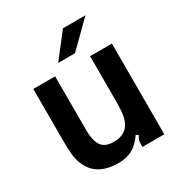

<svg xmlns="http://www.w3.org/2000/svg" viewBox="-180 -890 966 1028"><g transform="rotate(-30 303.0 -376.0)"><path d="M82 -82Q66 -115 62 -149.5Q58 -184 58 -238V-561H193V-237Q193 -194 199.5 -167.5Q206 -141 220 -125Q242 -100 291 -100Q348 -100 377 -134Q394 -153 401.5 -186.5Q409 -220 409 -276V-561H544V0H409V-18Q409 -33 412.5 -43.5Q416 -54 424 -65L410 -74Q378 -28 342 -8.5Q306 11 257 11Q126 11 82 -82ZM347 -615H243L358 -763H497Z"/></g></svg>

Font: Open Sauce Sans
Style: Bold
Weight: 700
Designer: Alfredo Marco Pradil
Foundry: Creative Sauce Fz LLC
Version: Version 1.477